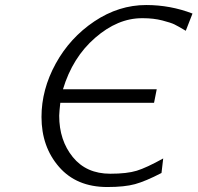

<svg xmlns="http://www.w3.org/2000/svg" viewBox="-20 -731 790 768"><path d="M146 -263.2Q146 -373 202.9 -476.6Q259.8 -580.1 357.4 -645.5Q455.1 -710.9 564.9 -710.9Q661.1 -710.9 750 -676.8L723.1 -607.9Q690.9 -627 677.5 -633.5Q664.1 -640.1 629.2 -649.2Q594.2 -658.2 551.8 -658.2H547.9Q450.7 -658.2 360.4 -579.6Q270 -501 231.9 -374H606.9L596.2 -319.8H221.2Q217.3 -285.6 216.8 -268.1Q216.8 -169.9 271 -103Q325.2 -36.1 420.9 -36.1Q487.8 -36.1 526.9 -48.1Q565.9 -60.1 632.8 -97.2L626 -39.1Q562 -5.9 520 5.6Q478 17.1 409.2 17.1Q286.1 17.1 216.1 -63.5Q146 -144 146 -263.2Z"/></svg>

Font: CMU Bright
Style: Oblique
Weight: 500
Italic angle: -12°
Version: Version 0.7.0